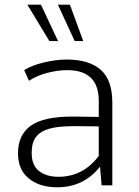

<svg xmlns="http://www.w3.org/2000/svg" viewBox="-20 -794 595 822"><path d="M228 -773.9 299.8 -618.2H336.4L279.3 -773.9ZM97.2 -773.9 191.4 -618.2H228.5L155.3 -773.9ZM230 -37.1Q179.2 -37.1 147.5 -61.5Q115.7 -85.9 115.7 -138.2Q115.7 -168 123 -188Q130.9 -208.5 149.9 -223.6Q170.4 -239.3 206.1 -246.6Q241.7 -253.9 297.9 -253.9H303.2L402.8 -252.9V-126.5Q335.9 -37.1 230 -37.1ZM57.1 -138.2Q57.1 -67.4 103 -30.3Q148.4 7.8 225.1 7.8Q338.9 7.8 408.2 -80.6L415 -0.5H460.9V-354Q460.9 -452.6 410.2 -496.1Q359.9 -539.1 266.1 -539.1Q219.2 -539.1 167 -526.4Q116.2 -514.2 83.5 -493.7L104 -448.2Q137.7 -470.2 182.1 -481.9Q226.6 -493.7 268.1 -493.7Q402.8 -493.7 402.8 -361.8V-293.5L297.9 -294.9H289.1Q167 -294.9 111.8 -255.9Q57.1 -216.3 57.1 -138.2Z"/></svg>

Font: My Font
Style: ExtraLight
Weight: 500
Designer: Vernon Adams
Foundry: newtypography
Version: Version 0.001